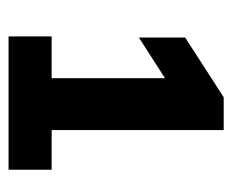

<svg xmlns="http://www.w3.org/2000/svg" viewBox="-67 -783 542 448"><g transform="rotate(90 204.0 -559.0)"><path d="M65 -308V-408.5H162.5V-673L67.5 -612V-720L207 -810H283.5V-408.5H376V-308Z"/></g></svg>

Font: Encode Sans SemiCondensed SemiCondensed
Style: Bold
Weight: 700
Width: 4
Designer: Multiple Designers
Foundry: Impallari Type
Version: Version 3.000; ttfautohint (v1.8.3) -l 8 -r 50 -G 200 -x 14 